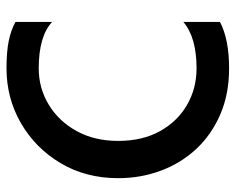

<svg xmlns="http://www.w3.org/2000/svg" viewBox="-87 -625 724 590"><g transform="rotate(-90 275.0 -330.0)"><path d="M360 12Q281 12 218.5 -15Q156 -42 112.2 -89Q68.5 -136 45.5 -197.8Q22.5 -259.5 22.5 -329Q22.5 -428.5 68.8 -506Q115 -583.5 191.8 -627.8Q268.5 -672 360 -672Q411 -672 444 -665.2Q477 -658.5 502.5 -644.5V-532Q458 -573 360 -573Q299.5 -573 248.8 -542.5Q198 -512 167.5 -457Q137 -402 137 -329Q137 -254 167.2 -200Q197.5 -146 248 -117Q298.5 -88 360 -88Q455 -88 502.5 -128.5V-16Q449 12 360 12Z"/></g></svg>

Font: Lucymar Sans Medium
Style: Regular
Weight: 500
Foundry: The League of Moveable Type (original font) / Main changes by Cristiano Sobral with portions from Mirco Monsees
Version: Version 2.001;August 30, 2020;FontCreator 13.0.0.2681 64-bit